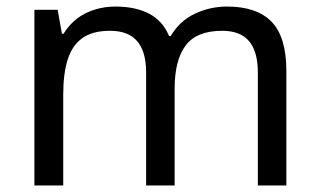

<svg xmlns="http://www.w3.org/2000/svg" viewBox="-20 -566 975 586"><path d="M673 -546Q764 -546 809 -499.5Q854 -453 854 -349V0H767V-345Q767 -408 740.5 -440Q714 -472 658 -472Q580 -472 546.5 -427Q513 -382 513 -296V0H426V-345Q426 -408 399 -440Q372 -472 316 -472Q262 -472 231 -449.5Q200 -427 186.5 -384Q173 -341 173 -278V0H85V-536H156L169 -463H174Q191 -491 215.5 -509.5Q240 -528 270 -537Q300 -546 332 -546Q394 -546 435.5 -524Q477 -502 496 -456H501Q528 -502 574.5 -524Q621 -546 673 -546Z"/></svg>

Font: Noto Sans Meetei Mayek
Style: Regular
Weight: 400
Designer: Monotype Design Team and Neelakash Kshetrimayum
Foundry: Monotype Imaging Inc.
Version: Version 2.002